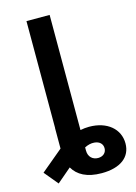

<svg xmlns="http://www.w3.org/2000/svg" viewBox="-212 -800 760 1075"><g transform="rotate(-15 168.0 -262.0)"><path d="M187 -727.5H52.7V-107.4H52.2V11.2L-74.7 117.2L-8.3 197.3L74.7 126.5C102.1 174.3 154.8 204.1 240.2 204.1C349.1 204.1 411.1 156.2 411.1 77.1C411.1 -6.3 342.8 -65.4 237.8 -65.4C220.7 -65.4 203.6 -63.5 187 -60.1ZM187 59.1V40.5C207.5 30.3 224.6 26.4 243.2 27.8C273.9 30.3 291 48.3 291 72.8C291 99.1 271 116.7 242.7 116.7C211.9 116.7 187 96.7 187 59.1Z"/></g></svg>

Font: Raveo Display Display SemiBold
Style: Regular
Weight: 600
Designer: Jakub Foglar, Rasmus Andersson (Inter)
Foundry: Jakubfoglar.com
Version: Version 1.100;Glyphs 3.2.3 (3260)